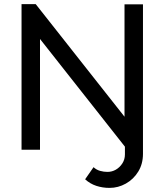

<svg xmlns="http://www.w3.org/2000/svg" viewBox="-20 -730 802 936"><path d="M175 -540V0H85V-710H154L587 -161V-709H677V20Q677 69 654 106.5Q631 144 593.5 165Q556 186 514 186Q480 186 449.5 176Q419 166 395 144L436 85Q450 98 468 103Q486 108 504 108Q526 108 545 97Q564 86 576.5 66.5Q589 47 589 23V-15Z"/></svg>

Font: Raleway Thin Medium
Style: Regular
Weight: 500
Version: Version 4.026